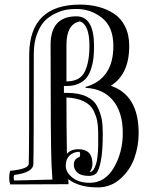

<svg xmlns="http://www.w3.org/2000/svg" viewBox="-20 -781 670 835"><path d="M62 21H24Q16 -8 24 -38Q104 -46 105 -68Q107 -116 107 -548Q111 -761 328 -761Q370 -761 407 -751.5Q444 -742 475 -722Q506 -702 524 -666Q542 -630 542 -581Q542 -458 462 -408Q583 -367 583 -202Q583 -145 564 -92.5Q545 -40 503 -3Q461 34 405 34Q323 34 277 -2L278 20ZM407 -202Q407 -232 403 -253.5Q399 -275 386.5 -300.5Q374 -326 344 -340.5Q314 -355 269 -357Q269 -232 271 -112Q288 -132 321 -132Q382 -132 382 -69Q382 -47 370 -33Q377 -33 382.5 -38.5Q388 -44 392 -53Q396 -62 399 -72.5Q402 -83 403.5 -96.5Q405 -110 406 -122Q407 -134 407 -148Q407 -162 407 -170.5Q407 -179 407 -189.5Q407 -200 407 -202ZM369 -581Q369 -675 327 -688Q269 -676 269 -586V-427Q328 -427 348.5 -469Q369 -511 369 -581ZM367 -16Q332 -16 316.5 -30.5Q301 -45 301 -64Q301 -91 326 -98Q331 -110 326 -121Q300 -121 283 -105Q266 -89 266 -60Q266 -32 294.5 -9Q323 14 370 14Q437 14 475.5 -52.5Q514 -119 514 -202Q514 -292 472 -343.5Q430 -395 352 -399V-403Q473 -437 473 -581Q473 -664 424 -703Q375 -742 312 -742Q291 -742 270.5 -739Q250 -736 223 -723.5Q196 -711 176 -691.5Q156 -672 141.5 -634.5Q127 -597 127 -548Q127 -115 125 -67Q124 -31 42 -20Q37 -8 42 4L208 0L204 -67Q200 -155 200 -586Q200 -710 312 -710Q389 -710 389 -581Q389 -552 386.5 -529Q384 -506 376.5 -482.5Q369 -459 356.5 -443Q344 -427 322 -417Q300 -407 270 -407H258V-377H272Q323 -377 356.5 -361Q390 -345 404 -316Q418 -287 422.5 -262Q427 -237 427 -202Q427 -123 418.5 -80.5Q410 -38 398.5 -27Q387 -16 367 -16Z"/></svg>

Font: Jacques Francois Shadow
Style: Regular
Weight: 400
Designer: Alexei Vanyashin, Nikita Kanarev (i@xarsok.ru)
Foundry: Cyreal (www.cyreal.org)
Version: Version 1.003